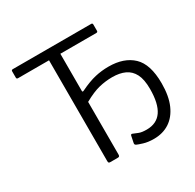

<svg xmlns="http://www.w3.org/2000/svg" viewBox="-162 -917 1117 1102"><g transform="rotate(-30 396.5 -366.0)"><path d="M536 -480Q638 -480 695.5 -425.5Q753 -371 753 -245Q753 -160 728 -103.5Q703 -47 659 -18.5Q615 10 556 10Q517 10 488 1Q459 -8 451 -12Q446 -14 443.5 -17.5Q441 -21 442 -27L451 -71Q452 -76 455 -78Q458 -80 462 -78Q477 -72 495 -64.5Q513 -57 546 -57Q613 -57 646 -105Q679 -153 679 -250Q679 -313 660.5 -349Q642 -385 607.5 -401Q573 -417 524 -417Q480 -417 436.5 -406.5Q393 -396 334 -363V-15Q334 -6 331 -3Q328 0 321 0H272Q264 0 261.5 -3Q259 -6 259 -15V-682H54Q44 -682 44 -691V-732Q44 -737 46 -739.5Q48 -742 54 -742H573Q578 -742 580 -739.5Q582 -737 582 -732V-691Q582 -682 572 -682H334V-436Q334 -426 345 -432Q403 -460 446.5 -470Q490 -480 536 -480Z"/></g></svg>

Font: Libre Franklin Light
Style: Regular
Weight: 300
Designer: Pablo Impallari, Rodrigo Fuenzalida, Nhung Nguyen
Foundry: Impallari Type
Version: Version 3.000